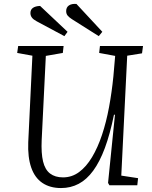

<svg xmlns="http://www.w3.org/2000/svg" viewBox="-20 -938 771 972"><path d="M594 -49 679 -36 675 0H534L527 -12L562 -357H557Q537 -259 511 -189Q485 -119 452 -74Q419 -29 378.5 -7.5Q338 14 289 14Q233 14 194.5 -12Q156 -38 138 -90Q120 -142 123 -218L144 -656L67 -670L72 -705H302L298 -670L212 -655L191 -229Q188 -162 198 -120.5Q208 -79 233.5 -59.5Q259 -40 299 -40Q344 -40 380.5 -67Q417 -94 446 -142.5Q475 -191 496.5 -255.5Q518 -320 532 -395.5Q546 -471 554 -551L563 -655L482 -670L486 -705H704L699 -668L624 -656ZM344 -841Q330 -850 322.5 -859Q315 -868 315 -882Q315 -901 329 -910.5Q343 -920 367 -918L498 -777L480 -755ZM166 -830Q149 -839 141.5 -849Q134 -859 134 -872Q134 -889 146.5 -898Q159 -907 183 -908L322 -777L306 -755Z"/></svg>

Font: Literata 24pt Light
Style: Italic
Weight: 300
Italic angle: -2°
Designer: Latin by Veronika Burian and Jose Scaglione. Greek by Irene Vlachou. Cyrillic by Vera Evstafieva
Foundry: TypeTogether
Version: Version 3.103;gftools[0.9.29]